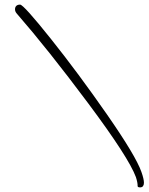

<svg xmlns="http://www.w3.org/2000/svg" viewBox="-20 -718 644 831"><path d="M586 93Q580 93 577.5 91Q575 89 575.5 85Q576 81 574 70.5Q572 60 568 48Q537 -36 362 -270.5Q187 -505 52 -660Q45 -668 45 -678Q45 -687 50.5 -692.5Q56 -698 67 -698Q82 -698 200.5 -549.5Q319 -401 443.5 -222Q568 -43 592 26Q603 57 603 73Q603 82 599 87.5Q595 93 586 93Z"/></svg>

Font: Bilbo Swash Caps
Style: Regular
Weight: 400
Designer: Robert E. Leuschke
Foundry: Robert E. Leuschke
Version: Version 1.003